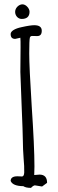

<svg xmlns="http://www.w3.org/2000/svg" viewBox="-20 -885 273 898"><path d="M118.2 -830.1C118.2 -837.9 114.3 -846.2 107.9 -853C101.6 -860.4 92.8 -864.7 85 -864.7C76.7 -864.7 67.9 -860.8 60.5 -853C54.2 -846.2 50.8 -837.9 50.8 -829.1C50.8 -812.5 63.5 -796.4 81.5 -796.4C105.5 -796.4 118.2 -807.6 118.2 -830.1ZM200.2 -29.8C200.2 -55.7 188.5 -68.4 164.6 -68.4L140.1 -66.4L141.1 -106.4C141.1 -168.9 136.7 -262.7 128.4 -386.7C120.6 -510.7 116.7 -593.3 116.7 -635.3C116.7 -676.8 117.7 -700.7 119.6 -708.5C121.1 -714.4 125 -716.8 130.4 -716.8L153.8 -716.3C168.5 -716.3 175.3 -724.6 175.3 -741.2C175.3 -758.8 163.1 -767.1 140.1 -767.1C128.9 -767.1 107.9 -764.2 80.1 -757.8C49.3 -751.5 29.8 -739.3 29.8 -726.1C29.8 -710.4 36.6 -703.1 51.3 -703.1L75.2 -708.5C76.2 -699.7 76.2 -686 76.2 -663.1L75.2 -548.3C76.2 -514.6 78.1 -459.5 81.5 -382.3C85 -305.2 86.4 -253.9 86.9 -227.1C86.9 -200.7 88.4 -172.9 90.3 -146C92.8 -119.1 93.8 -96.7 93.3 -78.6C92.8 -66.4 89.4 -59.6 83 -59.6L61.5 -60.5C40.5 -60.5 29.8 -53.2 29.8 -38.6C36.6 -22.5 56.6 -14.6 89.4 -14.2C96.2 -9.3 107.4 -6.3 125 -6.3C131.8 -13.7 138.2 -17.6 143.1 -18.1L176.8 -12.7Z"/></svg>

Font: Amatic Mod Bold ONEptTWO
Style: Bold
Weight: 700
Designer: David Occhino Design
Foundry: David Occhino Design
Version: Version 1.2